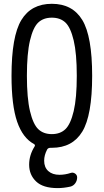

<svg xmlns="http://www.w3.org/2000/svg" viewBox="-20 -760 540 1000"><path d="M320.8 -642.6Q293.9 -668 250 -668Q206.1 -668 179.2 -642.6Q152.3 -617.2 136.2 -549.3Q120.1 -481.4 120.1 -365.2Q120.1 -249 136.2 -181.2Q152.3 -113.3 179.2 -87.4Q206.1 -61.5 250 -61.5Q293.9 -61.5 320.8 -87.4Q347.7 -113.3 363.8 -181.2Q379.9 -249 379.9 -365.2Q379.9 -481.4 363.8 -549.3Q347.7 -617.2 320.8 -642.6ZM157.2 -9.8Q98.6 -41 69.3 -126Q40 -210.9 40 -365.2Q40 -571.3 91.3 -655.8Q142.6 -740.2 250 -740.2Q357.4 -740.2 408.7 -655.8Q460 -571.3 460 -365.2Q460 -159.2 408.7 -74.7Q357.4 9.8 250 9.8H243.2Q230.5 9.8 225.6 18.6Q210 47.9 210 77.1Q210 111.3 231.4 130.9Q252.9 150.4 290 150.4Q319.3 150.4 348.6 140.6Q360.4 136.7 371.1 144Q381.8 151.4 381.8 164.1Q381.8 180.7 372.1 194.3Q362.3 208 346.7 211.9Q311.5 219.7 280.3 219.7Q204.1 219.7 168 185.1Q131.8 150.4 131.8 97.7Q131.8 47.9 160.2 2.9Q165 -4.9 157.2 -9.8Z"/></svg>

Font: Rounded-X Mgen+ 2m regular
Style: Regular
Weight: 400
Designer: [Source Han Sans]
Ryoko NISHIZUKA  (kana & ideographs); Paul D. Hunt (Latin, Greek & Cyrillic); Wenlong ZHANG  (bopomofo
Version: Version 1.059.20150602